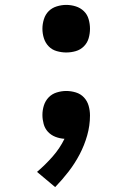

<svg xmlns="http://www.w3.org/2000/svg" viewBox="-20 -558 540 783"><path d="M250 -344Q270 -344 289 -349.5Q308 -355 322 -369Q336 -383 341.5 -402Q347 -421 347 -441Q347 -460 341.5 -479.5Q336 -499 322 -512.5Q308 -526 289 -532Q270 -538 250 -538Q231 -538 211.5 -532Q192 -526 178.5 -512.5Q165 -499 159 -479.5Q153 -460 153 -441Q153 -421 159 -402Q165 -383 178.5 -369Q192 -355 211.5 -349.5Q231 -344 250 -344ZM205 205Q234 175 259.5 142Q285 109 304.5 72Q324 35 335.5 -5.5Q347 -46 347 -87Q347 -107 341.5 -126.5Q336 -146 322.5 -160.5Q309 -175 289.5 -181Q270 -187 250 -187Q231 -187 211.5 -181Q192 -175 178.5 -161Q165 -147 159 -128Q153 -109 153 -89Q153 -71 158 -52.5Q163 -34 175.5 -20.5Q188 -7 206 0Q224 7 243 8Q224 47 194.5 80.5Q165 114 131 143Z"/></svg>

Font: Iosevka SS09
Style: Bold
Weight: 700
Monospace: yes
Designer: Belleve Invis
Foundry: Belleve Invis
Version: Version 5.2.1; ttfautohint (v1.8.3)